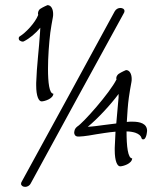

<svg xmlns="http://www.w3.org/2000/svg" viewBox="-20 -638 646 748"><path d="M142 -243C153 -243 187 -253 188 -273C172 -273 167 -316 167 -370C167 -416 171 -470 176 -511C179 -531 182 -551 186 -571C187 -575 187 -579 187 -584C187 -601 180 -618 165 -618C165 -618 148 -611 136 -603C132 -600 128 -593 128 -586C128 -584 128 -582 129 -580C116 -547 78 -509 58 -497C54 -495 53 -492 53 -488C53 -485 54 -482 57 -480C60 -478 64 -476 68 -476C70 -476 72 -476 73 -477C95 -488 119 -508 137 -530C137 -524 136 -518 136 -512C132 -446 123 -381 121 -315V-305C121 -263 131 -243 142 -243ZM78 90C86 90 95 86 100 76C207 -120 354 -390 462 -586C464 -589 465 -592 465 -595C465 -603 457 -607 449 -607C441 -607 432 -603 427 -594C320 -398 173 -127 65 69C63 72 62 75 62 78C62 85 69 90 78 90ZM448 10C459 10 494 0 495 -21C478 -21 473 -69 473 -126C486 -126 497 -124 507 -121C521 -116 529 -109 531 -101C532 -96 535 -95 538 -95C541 -95 543 -96 545 -99C548 -103 551 -111 552 -120C552 -123 553 -125 553 -128C553 -157 525 -164 496 -164C489 -164 481 -164 474 -163C476 -196 478 -230 482 -258C485 -278 488 -298 492 -318C493 -322 493 -326 493 -331C493 -348 486 -365 471 -365C471 -365 454 -358 442 -350C438 -347 433 -340 433 -334C433 -332 433 -331 434 -329C408 -276 303 -158 281 -145L280 -144C276 -141 271 -135 270 -128C270 -126 269 -124 269 -122C269 -115 272 -107 283 -106H289C298 -106 311 -108 326 -110C344 -113 366 -117 388 -120C402 -122 416 -124 430 -125C429 -104 428 -83 427 -62V-53C427 -10 437 10 448 10ZM322 -144C361 -176 411 -230 442 -272V-259L433 -157L385 -151C363 -148 342 -145 322 -144Z"/></svg>

Font: Style Script
Style: Regular
Weight: 400
Designer: Robert E. Leuschke
Foundry: Robert E. Leuschke
Version: Version 1.010